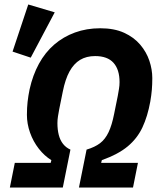

<svg xmlns="http://www.w3.org/2000/svg" viewBox="-20 -836 718 856"><path d="M224 -781 117 -579 36 -606 106 -816ZM24 0 46 -110H206L209 -122Q178 -141 153 -173Q128 -205 114 -244.5Q100 -284 100 -324Q100 -355 103 -382Q106 -409 112 -438Q126 -501 153.5 -551.5Q181 -602 221.5 -637Q262 -672 314 -691Q366 -710 427 -710Q489 -710 533 -690Q577 -670 605 -637Q633 -604 646 -565Q659 -526 659 -488Q659 -460 657 -436Q655 -412 650 -383Q638 -317 615 -268Q592 -219 549.5 -183.5Q507 -148 434 -122L431 -110H595L573 0H332L366 -169Q403 -180 426 -197.5Q449 -215 464 -246.5Q479 -278 489 -329L505 -408Q508 -425 510.5 -440Q513 -455 513 -470Q513 -526 486 -556Q459 -586 404 -586Q365 -586 337 -569Q309 -552 290 -517.5Q271 -483 260 -428L244 -349Q241 -333 238.5 -317.5Q236 -302 236 -287Q236 -258 242 -234.5Q248 -211 261 -194.5Q274 -178 294 -169L260 0Z"/></svg>

Font: IBM Plex Sans Condensed
Style: Bold Italic
Weight: 700
Width: 3
Italic angle: -11.31°
Designer: Mike Abbink, Paul van der Laan, Pieter van Rosmalen
Foundry: Bold Monday
Version: Version 3.201